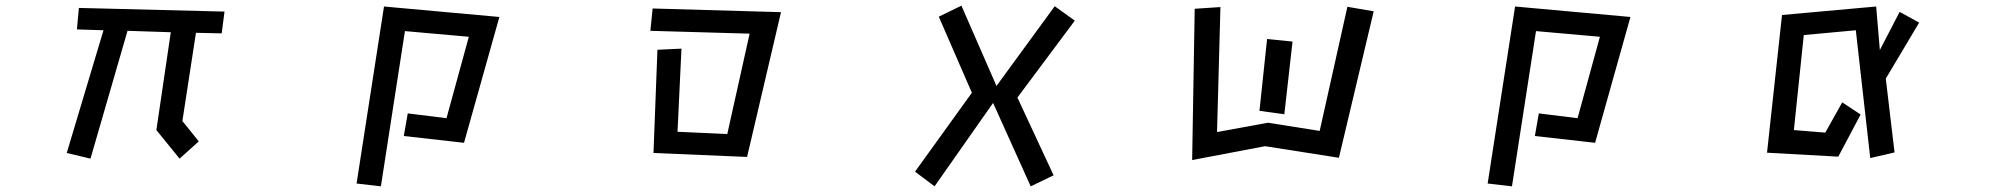

<svg xmlns="http://www.w3.org/2000/svg" viewBox="-20 -540 7040 679"><path d="M533 -80 584 -426 431 -431 300 21 216 1 346 -433 252 -436 259 -512 774 -499 764 -422 673 -424 625 -112 683 -40 615 21Z M1422 -139 1559 -122 1638 -410 1412 -430 1327 119 1241 109 1338 -517 1746 -480 1621 -35 1408 -59Z M2305 -364 2390 -368 2376 -74 2552 -66 2631 -421 2280 -431 2288 -510 2742 -497 2622 15 2291 1Z M3492 -176 3285 119 3216 67 3417 -212 3300 -481 3380 -520 3504 -236 3710 -518 3781 -467 3578 -195 3706 80 3625 119Z M4196 26 4205 -509 4296 -515 4284 -73 4464 -106 4647 -77 4745 -516 4838 -500 4715 18 4454 -23ZM4461 -402 4551 -393 4522 -136 4434 -148Z M5422 -139 5559 -122 5638 -410 5412 -430 5327 119 5241 109 5338 -517 5746 -480 5621 -35 5408 -59Z M6543 -433 6359 -416 6324 -80 6435 -71 6495 -178 6560 -135 6481 14 6229 0 6282 -487 6615 -517 6628 -363 6698 -498 6767 -460 6649 -262 6680 -1 6594 19Z"/></svg>

Font: Moralerspace Krypton JPDOC
Style: Regular
Weight: 400
Version: v0.0.6; ttfautohint (v1.8.4.7-5d5b-dirty) -l 6 -r 45 -G 200 